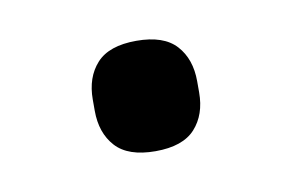

<svg xmlns="http://www.w3.org/2000/svg" viewBox="-32 -163 337 221"><g transform="rotate(-10 136.0 -52.5)"><path d="M136 12Q104 12 89.5 -4Q75 -20 75 -46V-59Q75 -85 89.5 -101Q104 -117 136 -117Q168 -117 182.5 -101Q197 -85 197 -59V-46Q197 -20 182.5 -4Q168 12 136 12Z"/></g></svg>

Font: IBM Plex Sans Thai Looped
Style: Regular
Weight: 400
Designer: Mike Abbink, Paul van der Laan, Pieter van Rosmalen, Ben Mitchell, Mark Frömberg
Foundry: Bold Monday
Version: Version 1.1